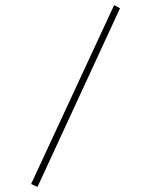

<svg xmlns="http://www.w3.org/2000/svg" viewBox="-20 -685 590 747"><path d="M126 42 101 31 424 -665 447 -653Z"/></svg>

Font: Inconsolata SemiExpanded ExtraLight
Style: Regular
Weight: 200
Width: 6
Monospace: yes
Designer: Raph Levien, Cyreal, Brenton Simpson
Foundry: Raph Levien, Cyreal, Google
Version: Version 3.001; ttfautohint (v1.8.2.53-6de2)